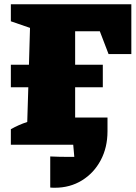

<svg xmlns="http://www.w3.org/2000/svg" viewBox="-20 -680 637 902"><path d="M31 -270V-376H116L121 -549L31 -580V-660H597V-426H490L449 -533H333V-376H463V-270H333V-128H485V-63Q485 13 453 73Q421 133 365 167.5Q309 202 238 202Q221 202 216 201V55Q239 56 258.5 56.5Q278 57 297 57Q314 57 329 57Q328 42 326.5 28Q325 14 324 0H31V-73Q68 -94 108 -107L113 -270Z"/></svg>

Font: Piazzolla Black
Style: Regular
Weight: 900
Designer: Juan Pablo del Peral
Foundry: Huerta Tipografica
Version: Version 1.330